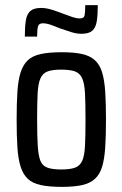

<svg xmlns="http://www.w3.org/2000/svg" viewBox="-20 -722 478 750"><path d="M222 8Q172 8 139.5 1Q107 -6 88.5 -23.5Q70 -41 60.5 -71Q51 -101 48 -146Q45 -191 45 -255Q45 -319 48 -364Q51 -409 60.5 -439Q70 -469 88.5 -486.5Q107 -504 139.5 -511Q172 -518 222 -518Q269 -518 300.5 -511Q332 -504 351 -486.5Q370 -469 379 -439Q388 -409 391 -364Q394 -319 394 -255Q394 -191 391 -146Q388 -101 379 -71Q370 -41 351 -23.5Q332 -6 300.5 1Q269 8 222 8ZM219 -60Q254 -60 273 -67Q292 -74 301 -93.5Q310 -113 312 -152Q314 -191 314 -255Q314 -319 312 -357.5Q310 -396 301 -416Q292 -436 273 -443Q254 -450 219 -450Q185 -450 166 -443Q147 -436 138 -416Q129 -396 127 -357Q125 -318 125 -255Q125 -191 127.5 -152Q130 -113 138 -93.5Q146 -74 165.5 -67Q185 -60 219 -60ZM77 -579Q77 -618 81 -642.5Q85 -667 98.5 -679Q112 -691 141 -691Q160 -691 182.5 -684Q205 -677 228 -668Q246 -661 262.5 -655.5Q279 -650 292 -650Q308 -650 310.5 -662.5Q313 -675 313 -702H362Q362 -664 358 -639Q354 -614 340.5 -602Q327 -590 298 -590Q279 -590 257 -597Q235 -604 212 -612Q193 -620 177 -625.5Q161 -631 147 -631Q132 -631 128.5 -619Q125 -607 125 -579Z"/></svg>

Font: Saira Condensed Medium
Style: Regular
Weight: 500
Width: 3
Designer: Hector Gatti with collaboration of the Omnibus-Type team
Foundry: Omnibus-Type
Version: Version 1.101